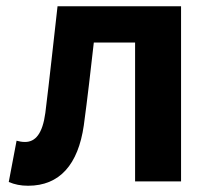

<svg xmlns="http://www.w3.org/2000/svg" viewBox="-20 -580 678 614"><path d="M70 14C171 14 230 -54 248 -179C260 -267 270 -356 280 -444H412V0H559V-560H164C151 -446 139 -332 125 -219C116 -152 93 -126 60 -126C49 -126 41 -128 33 -130L8 2C27 10 46 14 70 14Z"/></svg>

Font: Source Han Sans CN
Style: Bold
Weight: 700
Designer: Ryoko NISHIZUKA 西塚涼子 (kana, bopomofo & ideographs); Paul D. Hunt (Latin, Greek & Cyrillic); Sandoll Communications 산돌커뮤니
Foundry: Adobe
Version: Version 2.001;hotconv 1.0.107;makeotfexe 2.5.65593